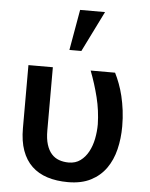

<svg xmlns="http://www.w3.org/2000/svg" viewBox="-56 -858 713 914"><g transform="rotate(5 300.0 -401.0)"><path d="M184.1 -528.3V-226.1Q184.1 -186.5 192.6 -159.2Q201.2 -131.8 216.3 -115Q231.4 -98.1 252.4 -90.6Q273.4 -83 298.3 -83Q331.1 -83 354.2 -100.1Q377.4 -117.2 392.3 -144.8Q407.2 -172.4 414.1 -207Q420.9 -241.7 420.9 -276.4Q419.4 -341.8 403.8 -404.5Q388.2 -467.3 364.7 -528.3H481.4Q492.7 -505.9 502.9 -478.8Q513.2 -451.7 520.8 -420.2Q528.3 -388.7 533 -352.5Q537.6 -316.4 537.6 -276.4Q537.6 -218.3 524.9 -166.3Q512.2 -114.3 484.4 -75Q456.5 -35.6 411.9 -12.7Q367.2 10.3 303.2 10.3Q248 10.3 204.3 -3.7Q160.6 -17.6 130.1 -46.6Q99.6 -75.7 83.5 -120.4Q67.4 -165 67.4 -227.1V-528.3ZM289.6 -811.5H408.7L312.5 -617.2H255.4Z"/></g></svg>

Font: Roboto Mono
Style: Regular
Weight: 500
Designer: Google
Version: Version 2.000986; 2015; ttfautohint (v1.3)